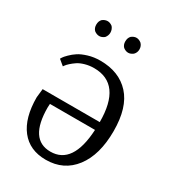

<svg xmlns="http://www.w3.org/2000/svg" viewBox="-170 -778 794 882"><g transform="rotate(30 226.5 -337.0)"><path d="M140 -605Q126 -605 113 -615Q102 -626 102 -644Q102 -663 113 -674Q126 -684 140 -684Q153 -684 166 -674Q177 -661 177 -644Q177 -628 166 -615Q153 -605 140 -605ZM267 -615Q256 -626 256 -644Q256 -663 267 -674Q280 -684 293 -684Q306 -684 319 -674Q331 -662 331 -644Q331 -627 319 -615Q306 -605 293 -605Q280 -605 267 -615ZM202 -510Q302 -510 359 -447.5Q416 -385 416 -260Q416 -134 361 -62Q306 10 211 10Q125 10 78.5 -49.5Q32 -109 32 -218L37 -264H340Q340 -466 194 -466Q169 -466 146.5 -459.5Q124 -453 110 -443.5Q96 -434 85 -424Q74 -414 70 -408L65 -401L36 -425Q38 -428 41.5 -434Q45 -440 59.5 -454.5Q74 -469 91.5 -480.5Q109 -492 138.5 -501Q168 -510 202 -510ZM339 -222H100Q99 -212 99 -203Q99 -33 211 -33Q329 -33 339 -222Z"/></g></svg>

Font: Arsenal
Style: Regular
Weight: 400
Designer: Andrij Shevchenko
Foundry: Stairsfor
Version: Version 2.001;PS 002.001;hotconv 1.0.88;makeotf.lib2.5.64775